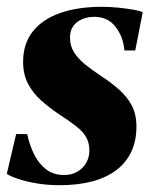

<svg xmlns="http://www.w3.org/2000/svg" viewBox="-31 -533 452 565"><path d="M367 -384.5H335Q332 -424 309.2 -453.8Q286.5 -483.5 246.5 -483.5Q228 -483.5 211.8 -477Q195.5 -470.5 185.2 -457.2Q175 -444 175 -422Q175 -398 187 -379Q199 -360 218.8 -344Q238.5 -328 262.5 -312Q295 -291 319 -269.8Q343 -248.5 356.8 -222.5Q370.5 -196.5 370.5 -160.5Q370.5 -119 355.5 -86.8Q340.5 -54.5 311.5 -32.5Q282.5 -10.5 240.5 0.8Q198.5 12 143.5 12Q110.5 12 78.2 6.8Q46 1.5 21.8 -6.8Q-2.5 -15 -11 -21.5L16.5 -138.5H49Q55.5 -107.5 68.8 -80Q82 -52.5 104 -35.2Q126 -18 158 -18Q179.5 -18 196.2 -27.5Q213 -37 222.5 -53.5Q232 -70 232 -90Q232 -113 222.2 -129.8Q212.5 -146.5 192.5 -162Q172.5 -177.5 142.5 -197Q114 -216 90 -237.5Q66 -259 51.5 -286.5Q37 -314 37 -351Q37 -404 65.2 -440Q93.5 -476 145.5 -494.5Q197.5 -513 270 -513Q292 -513 316.8 -510.5Q341.5 -508 361.5 -504.5Q381.5 -501 389 -497Z"/></svg>

Font: Merriweather 144pt ExtraBold
Style: Italic
Weight: 800
Italic angle: -7.8°
Version: Version 2.101